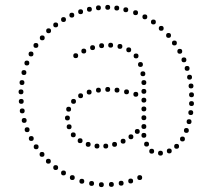

<svg xmlns="http://www.w3.org/2000/svg" viewBox="-20 -622 861 786"><path d="M290 -384Q280 -384 280 -394Q280 -404 290 -404Q300 -404 300 -394Q300 -384 290 -384ZM323 -403Q313 -403 313 -413Q313 -423 323 -423Q333 -423 333 -413Q333 -403 323 -403ZM359 -417Q349 -417 349 -427Q349 -437 359 -437Q369 -437 369 -427Q369 -417 359 -417ZM396 -425Q386 -425 386 -435Q386 -445 396 -445Q406 -445 406 -435Q406 -425 396 -425ZM433 -427Q423 -427 423 -437Q423 -447 433 -447Q443 -447 443 -437Q443 -427 433 -427ZM471 -422Q461 -422 461 -432Q461 -442 471 -442Q481 -442 481 -432Q481 -422 471 -422ZM507 -408Q497 -408 497 -418Q497 -428 507 -428Q517 -428 517 -418Q517 -408 507 -408ZM537 -383Q527 -383 527 -393Q527 -403 537 -403Q547 -403 547 -393Q547 -383 537 -383ZM555 -348Q545 -348 545 -358Q545 -368 555 -368Q565 -368 565 -358Q565 -348 555 -348ZM565 -310Q555 -310 555 -320Q555 -330 565 -330Q575 -330 575 -320Q575 -310 565 -310ZM569 -274Q559 -274 559 -284Q559 -294 569 -294Q579 -294 579 -284Q579 -274 569 -274ZM569 -238Q559 -238 559 -248Q559 -258 569 -258Q579 -258 579 -248Q579 -238 569 -238ZM569 -202Q559 -202 559 -212Q559 -222 569 -222Q579 -222 579 -212Q579 -202 569 -202ZM569 -166Q559 -166 559 -176Q559 -186 569 -186Q579 -186 579 -176Q579 -166 569 -166ZM569 -130Q559 -130 559 -140Q559 -150 569 -150Q579 -150 579 -140Q579 -130 569 -130ZM569 -94Q559 -94 559 -104Q559 -114 569 -114Q579 -114 579 -104Q579 -94 569 -94ZM569 -58Q559 -58 559 -68Q559 -78 569 -78Q579 -78 579 -68Q579 -58 569 -58ZM580 -22Q570 -22 570 -32Q570 -42 580 -42Q590 -42 590 -32Q590 -22 580 -22ZM601 7Q591 7 591 -3Q591 -13 601 -13Q611 -13 611 -3Q611 7 601 7ZM637 15Q627 15 627 5Q627 -5 637 -5Q647 -5 647 5Q647 15 637 15ZM673 6Q663 6 663 -4Q663 -14 673 -14Q683 -14 683 -4Q683 6 673 6ZM703 -13Q693 -13 693 -23Q693 -33 703 -33Q713 -33 713 -23Q713 -13 703 -13ZM727 -43Q717 -43 717 -53Q717 -63 727 -63Q737 -63 737 -53Q737 -43 727 -43ZM743 -78Q733 -78 733 -88Q733 -98 743 -98Q753 -98 753 -88Q753 -78 743 -78ZM754 -114Q744 -114 744 -124Q744 -134 754 -134Q764 -134 764 -124Q764 -114 754 -114ZM761 -151Q751 -151 751 -161Q751 -171 761 -171Q771 -171 771 -161Q771 -151 761 -151ZM764 -188Q754 -188 754 -198Q754 -208 764 -208Q774 -208 774 -198Q774 -188 764 -188ZM542 -74Q532 -74 532 -84Q532 -94 542 -94Q552 -94 552 -84Q552 -74 542 -74ZM516 -52Q506 -52 506 -62Q506 -72 516 -72Q526 -72 526 -62Q526 -52 516 -52ZM484 -34Q474 -34 474 -44Q474 -54 484 -54Q494 -54 494 -44Q494 -34 484 -34ZM449 -21Q439 -21 439 -31Q439 -41 449 -41Q459 -41 459 -31Q459 -21 449 -21ZM413 -14Q403 -14 403 -24Q403 -34 413 -34Q423 -34 423 -24Q423 -14 413 -14ZM377 -14Q367 -14 367 -24Q367 -34 377 -34Q387 -34 387 -24Q387 -14 377 -14ZM341 -21Q331 -21 331 -31Q331 -41 341 -41Q351 -41 351 -31Q351 -21 341 -21ZM308 -36Q298 -36 298 -46Q298 -56 308 -56Q318 -56 318 -46Q318 -36 308 -36ZM280 -60Q270 -60 270 -70Q270 -80 280 -80Q290 -80 290 -70Q290 -60 280 -60ZM263 -93Q253 -93 253 -103Q253 -113 263 -113Q273 -113 273 -103Q273 -93 263 -93ZM256 -129Q246 -129 246 -139Q246 -149 256 -149Q266 -149 266 -139Q266 -129 256 -129ZM261 -165Q251 -165 251 -175Q251 -185 261 -185Q271 -185 271 -175Q271 -165 261 -165ZM281 -197Q271 -197 271 -207Q271 -217 281 -217Q291 -217 291 -207Q291 -197 281 -197ZM310 -220Q300 -220 300 -230Q300 -240 310 -240Q320 -240 320 -230Q320 -220 310 -220ZM345 -235Q335 -235 335 -245Q335 -255 345 -255Q355 -255 355 -245Q355 -235 345 -235ZM383 -243Q373 -243 373 -253Q373 -263 383 -263Q393 -263 393 -253Q393 -243 383 -243ZM421 -246Q411 -246 411 -256Q411 -266 421 -266Q431 -266 431 -256Q431 -246 421 -246ZM459 -243Q449 -243 449 -253Q449 -263 459 -263Q469 -263 469 -253Q469 -243 459 -243ZM498 -236Q488 -236 488 -246Q488 -256 498 -256Q508 -256 508 -246Q508 -236 498 -236ZM536 -226Q526 -226 526 -236Q526 -246 536 -246Q546 -246 546 -236Q546 -226 536 -226ZM764 -224Q754 -224 754 -234Q754 -244 764 -244Q774 -244 774 -234Q774 -224 764 -224ZM762 -260Q752 -260 752 -270Q752 -280 762 -280Q772 -280 772 -270Q772 -260 762 -260ZM756 -296Q746 -296 746 -306Q746 -316 756 -316Q766 -316 766 -306Q766 -296 756 -296ZM746 -332Q736 -332 736 -342Q736 -352 746 -352Q756 -352 756 -342Q756 -332 746 -332ZM733 -367Q723 -367 723 -377Q723 -387 733 -387Q743 -387 743 -377Q743 -367 733 -367ZM716 -402Q706 -402 706 -412Q706 -422 716 -422Q726 -422 726 -412Q726 -402 716 -402ZM694 -436Q684 -436 684 -446Q684 -456 694 -456Q704 -456 704 -446Q704 -436 694 -436ZM670 -467Q660 -467 660 -477Q660 -487 670 -487Q680 -487 680 -477Q680 -467 670 -467ZM640 -496Q630 -496 630 -506Q630 -516 640 -516Q650 -516 650 -506Q650 -496 640 -496ZM608 -522Q598 -522 598 -532Q598 -542 608 -542Q618 -542 618 -532Q618 -522 608 -522ZM573 -543Q563 -543 563 -553Q563 -563 573 -563Q583 -563 583 -553Q583 -543 573 -543ZM535 -560Q525 -560 525 -570Q525 -580 535 -580Q545 -580 545 -570Q545 -560 535 -560ZM495 -572Q485 -572 485 -582Q485 -592 495 -592Q505 -592 505 -582Q505 -572 495 -572ZM458 -579Q448 -579 448 -589Q448 -599 458 -599Q468 -599 468 -589Q468 -579 458 -579ZM421 -582Q411 -582 411 -592Q411 -602 421 -602Q431 -602 431 -592Q431 -582 421 -582ZM383 -580Q373 -580 373 -590Q373 -600 383 -600Q393 -600 393 -590Q393 -580 383 -580ZM346 -574Q336 -574 336 -584Q336 -594 346 -594Q356 -594 356 -584Q356 -574 346 -574ZM310 -564Q300 -564 300 -574Q300 -584 310 -584Q320 -584 320 -574Q320 -564 310 -564ZM274 -550Q264 -550 264 -560Q264 -570 274 -570Q284 -570 284 -560Q284 -550 274 -550ZM240 -532Q230 -532 230 -542Q230 -552 240 -552Q250 -552 250 -542Q250 -532 240 -532ZM208 -510Q198 -510 198 -520Q198 -530 208 -530Q218 -530 218 -520Q218 -510 208 -510ZM179 -486Q169 -486 169 -496Q169 -506 179 -506Q189 -506 189 -496Q189 -486 179 -486ZM153 -457Q143 -457 143 -467Q143 -477 153 -477Q163 -477 163 -467Q163 -457 153 -457ZM127 -426Q117 -426 117 -436Q117 -446 127 -446Q137 -446 137 -436Q137 -426 127 -426ZM107 -391Q97 -391 97 -401Q97 -411 107 -411Q117 -411 117 -401Q117 -391 107 -391ZM90 -354Q80 -354 80 -364Q80 -374 90 -374Q100 -374 100 -364Q100 -354 90 -354ZM78 -315Q68 -315 68 -325Q68 -335 78 -335Q88 -335 88 -325Q88 -315 78 -315ZM70 -274Q60 -274 60 -284Q60 -294 70 -294Q80 -294 80 -284Q80 -274 70 -274ZM66 -236Q56 -236 56 -246Q56 -256 66 -256Q76 -256 76 -246Q76 -236 66 -236ZM67 -197Q57 -197 57 -207Q57 -217 67 -217Q77 -217 77 -207Q77 -197 67 -197ZM71 -158Q61 -158 61 -168Q61 -178 71 -178Q81 -178 81 -168Q81 -158 71 -158ZM79 -119Q69 -119 69 -129Q69 -139 79 -139Q89 -139 89 -129Q89 -119 79 -119ZM91 -81Q81 -81 81 -91Q81 -101 91 -101Q101 -101 101 -91Q101 -81 91 -81ZM108 -45Q98 -45 98 -55Q98 -65 108 -65Q118 -65 118 -55Q118 -45 108 -45ZM128 -11Q118 -11 118 -21Q118 -31 128 -31Q138 -31 138 -21Q138 -11 128 -11ZM152 20Q142 20 142 10Q142 0 152 0Q162 0 162 10Q162 20 152 20ZM178 48Q168 48 168 38Q168 28 178 28Q188 28 188 38Q188 48 178 48ZM208 74Q198 74 198 64Q198 54 208 54Q218 54 218 64Q218 74 208 74ZM240 96Q230 96 230 86Q230 76 240 76Q250 76 250 86Q250 96 240 96ZM276 115Q266 115 266 105Q266 95 276 95Q286 95 286 105Q286 115 276 115ZM315 130Q305 130 305 120Q305 110 315 110Q325 110 325 120Q325 130 315 130ZM355 139Q345 139 345 129Q345 119 355 119Q365 119 365 129Q365 139 355 139ZM395 144Q385 144 385 134Q385 124 395 124Q405 124 405 134Q405 144 395 144ZM436 143Q426 143 426 133Q426 123 436 123Q446 123 446 133Q446 143 436 143ZM476 138Q466 138 466 128Q466 118 476 118Q486 118 486 128Q486 138 476 138ZM515 129Q505 129 505 119Q505 109 515 109Q525 109 525 119Q525 129 515 129ZM552 115Q542 115 542 105Q542 95 552 95Q562 95 562 105Q562 115 552 115Z"/></svg>

Font: Raleway Dots 
Style: Regular
Weight: 400
Version: Version 1.000